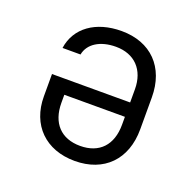

<svg xmlns="http://www.w3.org/2000/svg" viewBox="-105 -671 810 792"><g transform="rotate(20 300.0 -275.0)"><path d="M300 -560C187 -560 107 -503 94 -411H173C182 -460 231 -491 300 -491C382 -491 433 -438 433 -353V-295H90V-197C90 -72 172 10 300 10C428 10 510 -72 510 -205V-345C510 -478 428 -560 300 -560ZM167 -197V-232H433V-197C433 -108 384 -56 300 -56C216 -56 167 -108 167 -197Z"/></g></svg>

Font: JetBrains Mono Light
Style: Regular
Weight: 336
Monospace: yes
Designer: Philipp Nurullin, Konstantin Bulenkov
Foundry: JetBrains
Version: Version 2.305